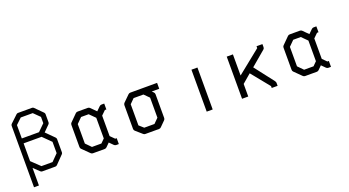

<svg xmlns="http://www.w3.org/2000/svg" viewBox="-51 -1213 3342 1837"><g transform="rotate(-20 1620.0 -294.5)"><path d="M107 -182 193 -100H306L372 -167V-282L290 -363H107ZM107 -113V66H57V-560Q57 -570 65 -578L139 -648Q146 -655 156 -655H299Q309 -655 316 -648L392 -572Q400 -564 400 -554V-470Q400 -460 392 -452L332 -392L414 -310Q422 -302 422 -292V-157Q422 -147 415 -140L335 -58Q327 -50 317 -50H183Q173 -50 166 -57ZM107 -413H282L350 -480V-544L288 -605H166L107 -549Z M904 -147 946 -105H961V-45H934Q922 -45 913 -54L875 -92L839 -56Q830 -47 818 -47H698Q686 -47 677 -56L605 -127Q597 -135 597 -148V-372Q597 -385 605 -393L676 -464Q684 -472 697 -472H799Q812 -472 820 -464L874 -410L913 -448Q922 -457 934 -457H962V-397H947L904 -355ZM844 -145V-355L787 -412H710L657 -359V-161L710 -107H806Z M1232 -470H1505V-410H1429L1445 -394Q1454 -385 1454 -372V-131Q1454 -119 1445 -110L1393 -58Q1384 -49 1372 -49H1232Q1220 -49 1212 -57L1148 -113Q1138 -121.5 1138 -135V-376Q1138 -389 1147 -398L1211 -461Q1220 -470 1232 -470ZM1344 -410H1244L1198 -364V-149L1243 -109H1347L1394 -156V-360Z M1857 -476H1918V-49H1857Z M2280 -177V-49H2217V-478H2280V-263L2519 -455V-474H2579V-443Q2579 -429.5 2570 -422L2420 -295L2570 -101Q2579 -88.5 2579 -80V-49H2519V-68L2369 -253Z M3064 -147 3106 -105H3121V-45H3094Q3082 -45 3073 -54L3035 -92L2999 -56Q2990 -47 2978 -47H2858Q2846 -47 2837 -56L2765 -127Q2757 -135 2757 -148V-372Q2757 -385 2765 -393L2836 -464Q2844 -472 2857 -472H2959Q2972 -472 2980 -464L3034 -410L3073 -448Q3082 -457 3094 -457H3122V-397H3107L3064 -355ZM3004 -145V-355L2947 -412H2870L2817 -359V-161L2870 -107H2966Z"/></g></svg>

Font: ibm3270
Style: Regular
Weight: 400
Monospace: yes
Version: Version 2.0.3